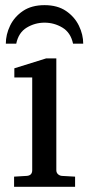

<svg xmlns="http://www.w3.org/2000/svg" viewBox="-20 -719 343 739"><path d="M269 0H34.2V-39.1L83 -42Q104 -43.5 104 -64V-420.9H35.2V-456.1L157.2 -494.1H196.8V-64Q196.8 -54.7 202.9 -48.8Q209 -43 217.8 -42L269 -39.1ZM300.3 -550.8H261.2Q252 -593.8 220.2 -612.8Q188.5 -631.8 151.4 -631.8Q114.7 -631.8 83 -612.8Q51.3 -593.8 42.5 -550.8H2.4Q2.4 -585.9 18.8 -620.1Q35.2 -654.3 68.4 -676.8Q101.6 -699.2 151.4 -699.2Q201.2 -699.2 234.1 -676.8Q267.1 -654.3 283.7 -620.1Q300.3 -585.9 300.3 -550.8Z"/></svg>

Font: Charis
Style: Regular
Weight: 400
Designer: Walt Agee, Miriam Martin, Annie Olsen, Victor Gaultney, Lorna Priest, Alan Ward, Bob Hallissy, Martin Hosken, Sharon Cor
Foundry: SIL Global
Version: Version 7.000